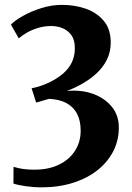

<svg xmlns="http://www.w3.org/2000/svg" viewBox="-20 -772 554 808"><path d="M153 16.5Q123 16.5 89.5 11.8Q56 7 36.5 0.5L37 -70Q56 -64 76.8 -61Q97.5 -58 122.5 -58Q183.5 -57.5 227.5 -78.8Q271.5 -100 295.5 -137.2Q319.5 -174.5 319.5 -222Q319.5 -263.5 304.5 -292.8Q289.5 -322 260 -338Q230.5 -354 186.5 -356Q180 -354.5 169.5 -351.2Q159 -348 148.8 -345Q138.5 -342 132 -340.5L113 -400.5Q134 -404.5 152 -410.8Q170 -417 187 -425Q221 -441.5 245 -462Q269 -482.5 282 -509Q295 -535.5 295 -569.5Q295 -604 280.2 -624.2Q265.5 -644.5 243 -653.5Q220.5 -662.5 196 -662.5Q167.5 -662.5 141.2 -654.8Q115 -647 94 -635Q73 -623 59 -610.5L26 -668.5Q41.5 -685 75.2 -704.2Q109 -723.5 152.8 -737.5Q196.5 -751.5 241 -751.5Q296 -751.5 342.5 -734.8Q389 -718 417.5 -683.2Q446 -648.5 446 -593.5Q446 -553.5 430 -521.2Q414 -489 387 -464Q360 -439 327.2 -420.2Q294.5 -401.5 261 -389Q322 -395 371.5 -377Q421 -359 450.5 -322.8Q480 -286.5 480 -236.5Q480.5 -182.5 457 -136.2Q433.5 -90 390.2 -55.8Q347 -21.5 286.8 -2.5Q226.5 16.5 153 16.5Z"/></svg>

Font: Merriweather 24pt SemiCondensed
Style: Bold
Weight: 700
Width: 4
Designer: Eben Sorkin
Foundry: Eben Sorkin
Version: Version 2.100